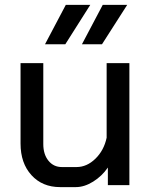

<svg xmlns="http://www.w3.org/2000/svg" viewBox="-20 -757 619 785"><path d="M64 -170V-499H157V-168Q157 -126 178 -100Q199 -74 233 -74H293Q335 -74 370 -108Q405 -142 416 -194V-499H509V0H421V-72Q397 -37 361 -14.5Q325 8 290 8H226Q153 8 108.5 -41Q64 -90 64 -170ZM249 -737H349L247 -576H164ZM400 -737H500L397 -576H315Z"/></svg>

Font: Bai Jamjuree Medium
Style: Regular
Weight: 500
Version: Version 1.000; ttfautohint (v1.6)